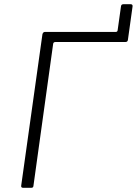

<svg xmlns="http://www.w3.org/2000/svg" viewBox="-20 -894 651 914"><path d="M90 0Q85 0 82.5 -2.5Q80 -5 81 -11L182 -731Q185 -742 194 -742H531Q539 -742 540 -750L556 -864Q557 -874 568 -874H602Q607 -874 609.5 -871Q612 -868 611 -863L589 -705Q588 -694 577 -694H244Q234 -694 233 -685L139 -8Q138 0 129 0Z"/></svg>

Font: Libre Franklin ExtraLight
Style: Italic
Weight: 250
Italic angle: -8°
Designer: Pablo Impallari, Rodrigo Fuenzalida, Nhung Nguyen
Foundry: Impallari Type
Version: Version 3.000